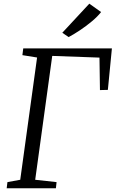

<svg xmlns="http://www.w3.org/2000/svg" viewBox="-20 -1000 614 1020"><path d="M15.5 0 19.5 -32.5 87.5 -45 177 -694.5 99 -707 103.5 -743H574.5L553 -522.5L511 -521.5L508.5 -694L257.5 -703L167 -45L280.5 -32.5L277 0ZM344.5 -803 311 -826 454.5 -980.5 517 -936Q499.5 -913 468.5 -887Q437.5 -861 404 -838.8Q370.5 -816.5 344.5 -803Z"/></svg>

Font: Merriweather 36pt Light
Style: Italic
Weight: 300
Italic angle: -7.8°
Version: Version 2.101